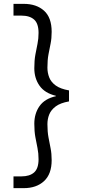

<svg xmlns="http://www.w3.org/2000/svg" viewBox="-20 -831 460 996"><path d="M103 145H50V84H91Q134 84 157 63.5Q180 43 180 -5Q180 -36 174.5 -63Q169 -90 163.5 -119.5Q158 -149 158 -189Q158 -242 185 -280.5Q212 -319 270 -332V-334Q212 -348 185 -386.5Q158 -425 158 -477Q158 -518 163.5 -547.5Q169 -577 174.5 -603.5Q180 -630 180 -660Q180 -709 157 -729.5Q134 -750 91 -750H50V-811H103Q169 -811 208.5 -775.5Q248 -740 248 -666Q248 -632 242.5 -605Q237 -578 231.5 -549Q226 -520 226 -480Q226 -453 235.5 -429Q245 -405 269 -387.5Q293 -370 338 -362V-305Q293 -297 269 -279Q245 -261 235.5 -237.5Q226 -214 226 -187Q226 -148 231.5 -118.5Q237 -89 242.5 -61.5Q248 -34 248 0Q248 72 208.5 108.5Q169 145 103 145Z"/></svg>

Font: DM Sans 12pt Light
Style: Regular
Weight: 300
Version: Version 4.004;gftools[0.9.30]